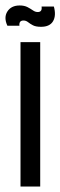

<svg xmlns="http://www.w3.org/2000/svg" viewBox="-41 -682 221 702"><path d="M34 0V-528H106V0ZM109 -584Q90 -584 79.5 -589.5Q69 -595 61.5 -601Q54 -607 45 -607Q28 -607 30 -588H-14Q-28 -618 -14 -640Q0 -662 31 -662Q48 -662 59.5 -656Q71 -650 79.5 -644Q88 -638 97 -638Q114 -638 111 -658H156Q165 -625 153 -604.5Q141 -584 109 -584Z"/></svg>

Font: Bricolage Grotesque 96pt Condensed Light
Style: Regular
Weight: 300
Width: 3
Designer: Mathieu Triay
Foundry: Atelier Triay
Version: Version 1.001; ttfautohint (v1.8.4.7-5d5b);gftools[0.9.33.de